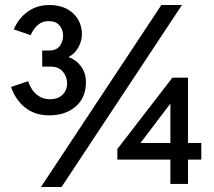

<svg xmlns="http://www.w3.org/2000/svg" viewBox="-20 -732 853 764"><path d="M176 -273Q119 -273 80.2 -303.8Q41.5 -334.5 24 -386L92 -409Q104 -373 126.8 -355Q149.5 -337 178 -337Q209.5 -337 228.2 -354.5Q247 -372 247 -401Q247 -426 230.5 -446.5Q214 -467 180 -467H148V-531H174Q205 -531 218 -549Q231 -567 231 -590Q231 -613.5 216.8 -630.8Q202.5 -648 173 -648Q147.5 -648 129.8 -632Q112 -616 102 -592L35 -615Q52.5 -658 89.5 -685Q126.5 -712 176 -712Q235.5 -712 270.8 -679Q306 -646 306 -595Q306 -569 292 -543.8Q278 -518.5 253 -505Q284.5 -493 303.2 -466.8Q322 -440.5 322 -405Q322 -343.5 281.2 -308.2Q240.5 -273 176 -273ZM143 12 622 -712H704L225 12ZM658 0V-97H447V-139L666 -423H728V-163H781V-97H728V0ZM539 -163H658V-320Z"/></svg>

Font: Undotted
Style: Regular
Weight: 400
Designer: Delve Withrington, Dave Bailey, Thomas Jockin
Foundry: Delve Fonts LLC
Version: Version 4.000